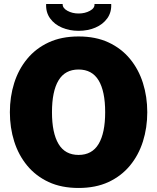

<svg xmlns="http://www.w3.org/2000/svg" viewBox="-20 -921 780 953"><path d="M370 12Q285 12 221.5 -17.5Q158 -47 115 -99Q72 -151 50.5 -219Q29 -287 29 -364Q29 -441 50.5 -509Q72 -577 115 -629Q158 -681 221.5 -710.5Q285 -740 370 -740Q455 -740 518.5 -710.5Q582 -681 625 -629Q668 -577 689.5 -509Q711 -441 711 -364Q711 -287 689.5 -219Q668 -151 625 -99Q582 -47 518.5 -17.5Q455 12 370 12ZM370 -152Q437 -152 469.5 -206.5Q502 -261 502 -364Q502 -468 469.5 -522Q437 -576 370 -576Q303 -576 270.5 -522Q238 -468 238 -364Q238 -261 270.5 -206.5Q303 -152 370 -152ZM370 -768Q325 -768 287.5 -784Q250 -800 228.5 -830Q207 -860 209 -901H291Q290 -881 314.5 -867.5Q339 -854 370 -854Q402 -854 426.5 -867.5Q451 -881 449 -901H532Q534 -860 512.5 -830Q491 -800 453.5 -784Q416 -768 370 -768Z"/></svg>

Font: Murecho Black
Style: Regular
Weight: 900
Designer: Neil Summerour
Foundry: Positype
Version: Version 1.010; ttfautohint (v1.8.3)